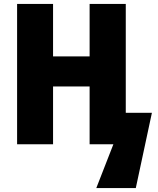

<svg xmlns="http://www.w3.org/2000/svg" viewBox="-20 -734 802 977"><path d="M620 -714H436V-447H250V-714H67V0H250V-294H436V0H557L470 223H671L753 -160H620Z"/></svg>

Font: Noto Sans UI SemiCondensed Black
Style: Regular
Weight: 900
Width: 4
Designer: Monotype Design Team
Foundry: Monotype Imaging Inc.
Version: 1.001